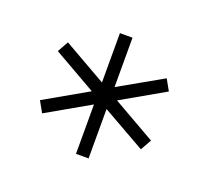

<svg xmlns="http://www.w3.org/2000/svg" viewBox="-76 -794 608 559"><g transform="rotate(20 228.0 -515.0)"><path d="M208 -328V-481L75 -405L56 -439L189 -515L56 -591L75 -625L208 -549V-702H247V-549L381 -625L400 -591L267 -515L400 -439L381 -405L247 -481V-328Z"/></g></svg>

Font: MuseoModerno Thin ExtraLight
Style: Regular
Weight: 250
Version: Version 1.002